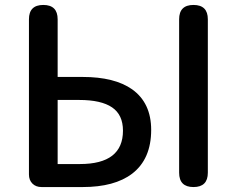

<svg xmlns="http://www.w3.org/2000/svg" viewBox="-20 -756 957 776"><path d="M148 0Q125 0 111 -14Q97 -28 97 -51V-678Q97 -736 155 -736Q213 -736 213 -678V-445H314Q443 -445 514 -395Q591 -340 591 -231Q591 -113 514 -54Q443 0 314 0H205ZM762 0Q704 0 704 -58V-678Q704 -736 762 -736Q820 -736 820 -678V-368V-58Q820 0 762 0ZM213 -93H303Q477 -93 477 -228Q477 -292 433 -322Q389 -352 300 -352H213V-222Z"/></svg>

Font: GenSenRounded JP M
Style: Regular
Weight: 500
Version: Version 1.501;PS 1;hotconv 16.6.51;makeotf.lib2.5.65220